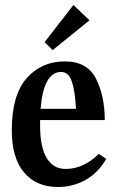

<svg xmlns="http://www.w3.org/2000/svg" viewBox="-20 -730 462 766"><path d="M404 -96Q371 -40 321 -12Q271 16 211 16Q124 16 75.5 -42.5Q27 -101 27 -210Q27 -350 86 -417.5Q145 -485 239 -485Q328 -485 363 -416Q398 -347 398 -251H140V-228Q140 -144 166 -100Q192 -56 242 -56Q313 -56 374 -116ZM142 -296H283Q280 -364 267 -403.5Q254 -443 224 -443Q154 -443 142 -296ZM337 -649 190 -530 158 -562 273 -710Z"/></svg>

Font: Gupter
Style: Bold
Weight: 700
Designer: Octavio Pardo
Version: Version 1.000